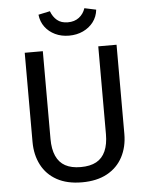

<svg xmlns="http://www.w3.org/2000/svg" viewBox="-60 -943 782 1004"><g transform="rotate(-5 331.0 -441.0)"><path d="M476 -689H572V-221Q572 -153 544 -100Q516 -47 462 -17.5Q408 12 330 12Q252 12 198.5 -17.5Q145 -47 117.5 -100Q90 -153 90 -221V-689H185V-228Q185 -175 201 -139Q217 -103 249 -85.5Q281 -68 330 -68Q380 -68 412 -85.5Q444 -103 460 -139Q476 -175 476 -228ZM329 -758Q289 -758 256.5 -773.5Q224 -789 203.5 -816.5Q183 -844 179 -881L240 -894Q251 -864 272.5 -846Q294 -828 329 -828Q364 -828 387.5 -846Q411 -864 421 -894L482 -881Q478 -844 457 -816.5Q436 -789 403 -773.5Q370 -758 329 -758Z"/></g></svg>

Font: Fira Sans Variable
Style: Regular
Weight: 400
Designer: Carrois Corporate & Edenspiekermann AG
Foundry: Carrois Corporate GbR & Edenspiekermann AG
Version: Version 4.202